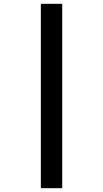

<svg xmlns="http://www.w3.org/2000/svg" viewBox="-20 -843 540 1006"><path d="M194 143V-823H306V143Z"/></svg>

Font: Iosevka Julsh Curly
Style: Bold
Weight: 700
Designer: Belleve Invis
Foundry: Belleve Invis
Version: Version 15.0.2; ttfautohint (v1.8.4)